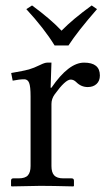

<svg xmlns="http://www.w3.org/2000/svg" viewBox="-20 -666 387 687"><path d="M175.3 -503.4Q138.2 -564 74.2 -633.3L94.7 -646.5Q161.1 -597.7 200.2 -556.2Q240.7 -597.7 308.1 -646.5L327.1 -633.3Q256.8 -552.7 225.1 -503.4ZM89.4 -71.8V-320.8Q89.4 -356.9 84.2 -369.6Q79.1 -382.3 66.9 -382.3Q49.3 -382.3 25.4 -377.4L20 -404.8Q65.9 -412.6 83.3 -417.5Q100.6 -422.4 123.5 -433.6Q140.1 -441.9 148.9 -441.9H164.1L161.1 -352.1H164.1Q225.6 -441.9 280.8 -441.9Q337.4 -441.9 337.4 -396Q337.4 -376.5 325.4 -365.5Q313.5 -354.5 293.9 -354.5Q270.5 -354.5 252.9 -372.1Q243.7 -381.3 232.9 -381.3Q213.9 -381.3 175.8 -328.6Q164.1 -312.5 164.1 -293.9V-71.8Q164.1 -49.3 173.8 -38.6Q183.6 -27.8 207 -27.8H236.3Q244.6 -27.8 244.6 -19.5V-1L242.7 1Q164.1 -1 125 -1L21.5 1L19.5 -1V-19.5Q19.5 -27.8 27.3 -27.8H46.4Q70.3 -27.8 79.8 -38.6Q89.4 -49.3 89.4 -71.8Z"/></svg>

Font: Libertinage
Style: f
Weight: 400
Designer: OSP
Foundry: OSP
Version: Version 1.0; 2008; OFL relea